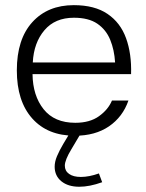

<svg xmlns="http://www.w3.org/2000/svg" viewBox="-20 -522 569 746"><path d="M106.4 -233.9Q107.4 -150.4 149.4 -97.7Q191.4 -44.9 272.5 -44.9Q329.1 -44.9 364.7 -70.6Q400.4 -96.2 415 -131.3H479Q457 -67.9 403.6 -31.2Q350.1 5.4 271 5.4Q165 5.4 105.2 -61.8Q45.4 -128.9 45.4 -248.5Q45.4 -369.6 105.5 -435.8Q165.5 -502 266.6 -502Q347.7 -502 397.7 -468Q447.8 -434.1 469.7 -373.8Q491.7 -313.5 489.3 -233.9ZM107.4 -279.3H427.2Q424.3 -328.1 408.2 -367.4Q392.1 -406.7 358.2 -429.9Q324.2 -453.1 267.1 -453.1Q193.8 -453.1 152.6 -404.5Q111.3 -356 107.4 -279.3ZM364.3 151.9 377 186Q328.1 203.6 288.1 203.6Q244.6 203.6 218.5 182.4Q192.4 161.1 192.4 125.5Q192.4 106.4 201.4 85Q210.4 63.5 225.6 37.6L248.5 -0.5V-5.9L290.5 -1.5L292 -0.5L257.8 57.1Q231.9 99.6 231.9 121.6Q231.9 142.1 248.5 153.8Q265.1 165.5 293.9 165.5Q326.2 165.5 364.3 151.9Z"/></svg>

Font: Estedad-FD Light
Style: Regular
Weight: 300
Designer: Amin Abedi
Version: Version 7.3